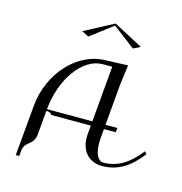

<svg xmlns="http://www.w3.org/2000/svg" viewBox="-121 -879 1004 1062"><g transform="rotate(15 381.0 -347.5)"><path d="M408.5 -770 242.5 -682 282.5 -662 410.2 -759 538 -662 578 -682 412 -770ZM423.6 -190 419.2 -140C418.7 -133.6 418.4 -127.4 418.4 -121.4C418.4 -41.8 465.8 10 541.1 10C627.6 10 695.7 -31 762.2 -117L749.4 -130C687.3 -49 621.6 -10 542.9 -10C511.7 -10 492.9 -49.1 492.9 -110.3C492.9 -119.7 493.3 -129.6 494.2 -140L498.6 -190H566.6L568.8 -215H500.8L521.4 -450L536.4 -565L411 -560C250.9 -560 107.5 -405.4 90.8 -215L64.7 75H84.7L87.3 45C89.5 20 98.7 8.4 119 -7.5C139.4 -23.4 150.5 -40 152.7 -65L164.9 -205C182.3 -205 195 -199.1 195 -190ZM425.8 -215H165.8C181.3 -391.6 285.6 -535 398.8 -535H453.8Z"/></g></svg>

Font: Galberik
Style: Regular
Weight: 400
Designer: Gluk
Foundry: Gluk
Version: Version 0.50